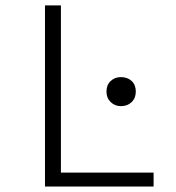

<svg xmlns="http://www.w3.org/2000/svg" viewBox="-20 -680 640 700"><path d="M144 0V-660.2H202.1V-50.8H540V0ZM420.9 -293Q398.9 -293 383.5 -307.9Q368.2 -322.8 368.2 -346.2Q368.2 -370.1 383.3 -384.5Q398.4 -398.9 420.9 -398.9Q444.8 -398.9 460 -384.8Q475.1 -370.6 475.1 -346.2Q475.1 -322.3 459.7 -307.6Q444.3 -293 420.9 -293Z"/></svg>

Font: Office Code Pro D Light
Style: Regular
Weight: 300
Designer: Nathan Rutzky & Paul D. Hunt
Foundry: Adobe Systems Incorporated
Version: Version 1.004;PS 001.004;hotconv 1.0.70;makeotf.lib2.5.58329